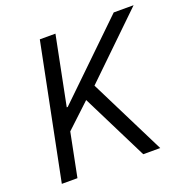

<svg xmlns="http://www.w3.org/2000/svg" viewBox="-125 -816 915 935"><g transform="rotate(-20 332.5 -349.0)"><path d="M461 0H549L352 -395L665 -698H562L313 -457L194 -342H189L260 -698H179L39 0H120L165 -226L290 -343Z"/></g></svg>

Font: LVC Sans
Style: Italic
Weight: 400
Italic angle: -11.31°
Designer: Mike Abbink, Paul van der Laan, Pieter van Rosmalen
Foundry: Bold Monday
Version: Version 3.0